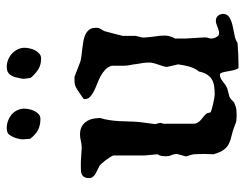

<svg xmlns="http://www.w3.org/2000/svg" viewBox="-98 -612 715 559"><g transform="rotate(-90 259.5 -332.5)"><path d="M321.3 -49.8Q316.4 -49.8 311.8 -47.6Q307.1 -45.4 302.7 -42Q298.3 -38.6 293.7 -35.2Q289.1 -31.7 284.2 -29.8Q283.2 -28.8 279.1 -27.6Q274.9 -26.4 270 -25.4Q265.1 -23.9 261 -22.9Q256.8 -22 255.4 -21Q254.9 -21 252.7 -19.3Q250.5 -17.6 248 -15.4Q245.6 -13.2 243.4 -11Q241.2 -8.8 241.2 -8.3Q240.2 -8.3 239 -7.8Q237.8 -7.3 236.8 -6.8Q235.4 -6.3 234.4 -5.9Q226.6 -2.4 218.8 -1.7Q210.9 -1 204.1 -1Q196.3 -1 189 -1.7Q181.6 -2.4 175.3 -5.9Q157.7 -12.7 144.3 -15.6Q130.9 -18.6 120.8 -23.4Q110.8 -28.3 103.3 -38.1Q95.7 -47.9 89.8 -68.4Q89.8 -71.8 90.3 -79.6Q90.8 -87.4 90.8 -97.2Q90.8 -106.9 90.3 -113.8Q89.8 -120.6 89.8 -126Q89.8 -126.5 89.1 -129.4Q88.4 -132.3 87.4 -136Q86.4 -139.6 85.4 -142.6Q84.5 -145.5 84 -146V-150.4L90.8 -174.8Q90.8 -183.1 87.4 -190.4Q84 -197.8 84 -205.1Q84 -212.9 85 -219.5Q85.9 -226.1 89.8 -231.4L86.4 -268.6V-359.9Q85.4 -363.3 81.3 -369.6Q77.1 -376 72.3 -382.6Q67.4 -389.2 62.7 -394.3Q58.1 -399.4 56.2 -400.4Q50.8 -403.3 44.7 -406Q38.6 -408.7 33.2 -411.9Q27.8 -415 24.2 -419.4Q20.5 -423.8 20.5 -430.7Q20.5 -439 22.9 -443.6Q25.4 -448.2 29.3 -450.7Q33.2 -453.1 38.3 -453.9Q43.5 -454.6 49.3 -454.6H68.8L108.4 -452.1Q119.6 -452.1 128.9 -454.6Q138.2 -457 147.9 -457Q161.1 -457 170.2 -452.1Q179.2 -447.3 184.8 -439.2Q190.4 -431.2 192.9 -420.9Q195.3 -410.6 195.3 -399.4V-397.9Q190.9 -383.8 189 -369.6Q187 -355.5 186.3 -341.6Q185.5 -327.6 185.3 -313.2Q185.1 -298.8 183.6 -283.7L177.7 -238.3L181.2 -224.6Q181.2 -220.7 180.4 -218.8Q179.7 -216.8 178.7 -214.4V-128.4Q178.7 -119.1 182.4 -113.8Q186 -108.4 190.9 -104.2Q195.8 -100.1 201.2 -95.9Q206.5 -91.8 210 -85.9Q210 -85.4 210.7 -81.1Q211.4 -76.7 212.4 -76.7Q214.8 -75.2 222.2 -73.2Q229.5 -71.3 237.5 -69.3Q245.6 -67.4 253.2 -66.2Q260.7 -64.9 263.7 -64.9Q277.8 -64.9 289.1 -66.7Q300.3 -68.4 308.3 -73.5Q316.4 -78.6 322 -87.2Q327.6 -95.7 330.6 -109.9Q330.6 -110.8 331.8 -112.5Q333 -114.3 334 -114.7Q342.3 -127.4 345.9 -141.8Q349.6 -156.2 351.6 -171.4L344.2 -203.6Q344.2 -208.5 346.2 -214.8Q348.1 -221.2 350.6 -228Q353 -234.9 355 -241.7Q356.9 -248.5 356.9 -254.9Q356.9 -264.6 355.7 -273.7Q354.5 -282.7 352.5 -292.5Q351.6 -302.2 349.6 -311.3Q347.7 -320.3 347.7 -328.6V-364.3Q344.7 -375.5 336.4 -383.3Q328.1 -391.1 317.4 -397Q306.6 -402.8 294.9 -407.2Q283.2 -411.6 273.2 -416.7Q263.2 -421.9 256.8 -428Q250.5 -434.1 250.5 -442.9Q250.5 -444.8 250.7 -445.6Q251 -446.3 252.9 -447.8Q261.2 -453.1 267.3 -457.8Q273.4 -462.4 279.1 -465.8Q284.7 -469.2 290.5 -471.2Q296.4 -473.1 304.2 -473.1H315.4L354.5 -458Q361.8 -454.6 372.6 -453.4Q383.3 -452.1 394.8 -450.7Q406.2 -449.2 417.5 -447.5Q428.7 -445.8 437.7 -441.7Q446.8 -437.5 452.4 -430.4Q458 -423.3 458 -412.1Q458 -411.1 458 -407.5Q458 -403.8 457.5 -402.8Q457.5 -402.3 456.1 -399.7Q454.6 -397 452.9 -394Q451.2 -391.1 449.7 -388.4Q448.2 -385.7 448.2 -385.3Q447.3 -381.3 445.1 -373.5Q442.9 -365.7 440.7 -357.2Q438.5 -348.6 436.8 -341.8Q435.1 -335 434.6 -333V-294.9L429.7 -275.4Q429.7 -267.1 430.7 -258.3Q431.6 -249.5 432.6 -240.7Q435.5 -226.6 435.5 -209.5L434.6 -200.2Q433.6 -196.8 431.4 -189.9Q429.2 -183.1 426.8 -180.7V-150.4L430.2 -93.8Q430.2 -86.9 428.5 -83.3Q426.8 -79.6 426.8 -74.2Q426.8 -67.9 430.9 -60.1Q435.1 -52.2 441.9 -52.2Q447.3 -52.2 451.9 -53.7Q456.5 -55.2 460.9 -56.9Q465.3 -58.6 469.5 -60.1Q473.6 -61.5 478.5 -61.5Q488.3 -61.5 493.4 -54.9Q498.5 -48.3 498.5 -40.5Q498.5 -28.3 488.5 -22.2Q478.5 -16.1 464.6 -12.9Q450.7 -9.8 436.5 -7.1Q422.4 -4.4 414.1 1.5Q394 2.9 380.9 3.7Q367.7 4.4 352.5 4.4H340.8Q336.4 -1.5 334.5 -10.5Q332.5 -19.5 331.1 -28.3Q329.6 -37.1 327.6 -43.5Q325.7 -49.8 321.3 -49.8ZM133.3 -623Q133.3 -628.4 134.5 -633.1Q135.7 -637.7 136.7 -643.1Q140.6 -654.3 146.2 -662.4Q151.9 -670.4 166 -670.4Q177.2 -670.4 187.5 -666.5Q197.8 -662.6 205.6 -656Q213.4 -649.4 218 -639.9Q222.7 -630.4 222.7 -619.6Q222.7 -612.8 220.9 -604.5Q219.2 -596.2 215.6 -589.1Q211.9 -582 206.3 -577.1Q200.7 -572.3 192.9 -572.3Q173.3 -572.3 159.7 -579.8Q146 -587.4 134.8 -602.5ZM309.6 -620.6Q309.6 -625 310.8 -630.1Q312 -635.3 313 -639.6Q314.9 -651.9 322 -661.1Q329.1 -670.4 343.3 -670.4Q355 -670.4 365.2 -666.3Q375.5 -662.1 383.1 -655Q390.6 -647.9 395.3 -638.4Q399.9 -628.9 399.9 -618.7Q399.9 -611.3 397.9 -602.8Q396 -594.2 392.1 -587.2Q388.2 -580.1 382.3 -575.2Q376.5 -570.3 368.7 -570.3Q349.6 -570.3 335.9 -579.3Q322.3 -588.4 312 -601.1Z"/></g></svg>

Font: IM FELL English
Style: Regular
Weight: 400
Designer: Igino Marini
Foundry: Igino Marini
Version: 3.00